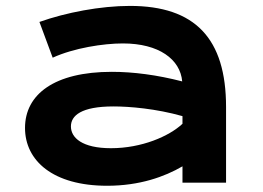

<svg xmlns="http://www.w3.org/2000/svg" viewBox="-20 -606 871 637"><path d="M63 -181.6C63 -72.8 155.8 10.3 335.4 10.3C442.9 10.3 525.9 -19.5 585.4 -54.2V0H730V-251C730 -478.5 627 -586.4 411.1 -586.4C313.5 -586.4 198.7 -564.5 110.8 -533.2L154.8 -414.6C225.1 -446.8 323.2 -461.9 387.7 -461.9C507.3 -461.9 578.1 -409.2 584.5 -335.9C501.5 -357.4 421.9 -367.7 351.1 -367.7C159.7 -367.7 63 -292.5 63 -181.6ZM215.3 -186.5C215.3 -222.2 249 -252.9 356.4 -252.9C409.2 -252.9 497.6 -245.6 585.4 -220.7V-195.3C541 -153.8 450.2 -114.3 348.1 -114.3C252.9 -114.3 215.3 -148.9 215.3 -186.5Z"/></svg>

Font: Krona One
Style: Regular
Weight: 400
Designer: Yvonne Schüttler
Foundry: Yvonne Schüttler
Version: Version 1.002